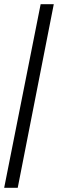

<svg xmlns="http://www.w3.org/2000/svg" viewBox="-20 -780 278 921"><path d="M175 -760H238L65 121H0Z"/></svg>

Font: Noto Serif CondExtraBold
Style: Regular
Weight: 800
Width: 3
Designer: Monotype Design Team
Foundry: Monotype Imaging Inc.
Version: Version 1.001